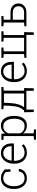

<svg xmlns="http://www.w3.org/2000/svg" viewBox="1618 -2196 781 4056"><g transform="rotate(-90 2008.0 -167.5)"><path d="M269 10.3Q203.1 10.3 152.6 -22.9Q102.1 -56.2 73.5 -115.7Q44.9 -175.3 44.9 -253.9V-274.4Q44.9 -351.6 72.5 -411.1Q100.1 -470.7 150.4 -504.4Q200.7 -538.1 268.6 -538.1Q330.1 -538.1 377.9 -514.9Q425.8 -491.7 458 -455.1L459 -335.4H410.2L402.3 -434.1Q377.9 -460 345.2 -474.4Q312.5 -488.8 270 -488.8Q220.2 -488.8 182.6 -460.9Q145 -433.1 124.3 -384.5Q103.5 -335.9 103.5 -274.4V-253.9Q103.5 -189.5 124 -140.9Q144.5 -92.3 181.6 -65.4Q218.8 -38.6 269.5 -38.6Q328.6 -38.6 368.2 -69.6Q407.7 -100.6 416 -161.1H468.3L469.2 -158.2Q464.8 -108.4 439.7 -70.3Q414.6 -32.2 371.3 -11Q328.1 10.3 269 10.3Z M809.6 10.3Q741.7 10.3 689.9 -22.7Q638.2 -55.7 608.9 -114Q579.6 -172.4 579.6 -248.5V-275.4Q579.6 -351.1 608.9 -410.4Q638.2 -469.7 688.2 -503.9Q738.3 -538.1 799.8 -538.1Q864.7 -538.1 910.9 -510.3Q957 -482.4 981.7 -431.9Q1006.3 -381.3 1006.3 -313V-263.2H640.1L639.2 -241.7Q639.6 -183.1 660.9 -137.2Q682.1 -91.3 720.5 -64.9Q758.8 -38.6 809.6 -38.6Q859.4 -38.6 897.2 -54.4Q935.1 -70.3 963.9 -97.7L988.8 -57.6Q958 -28.3 914.3 -9Q870.6 10.3 809.6 10.3ZM644 -312H947.8V-326.7Q947.8 -373 929.9 -409.9Q912.1 -446.8 879.2 -467.8Q846.2 -488.8 799.8 -488.8Q757.8 -488.8 724.1 -466.1Q690.4 -443.4 669.2 -404.1Q647.9 -364.7 643.1 -314.9Z M1084 203.1V160.2L1161.6 153.8V-479L1082 -485.4V-528.3H1210.4L1217.8 -447.8Q1244.1 -490.7 1285.9 -514.4Q1327.6 -538.1 1384.3 -538.1Q1447.8 -538.1 1493.4 -503.7Q1539.1 -469.2 1563.2 -406.7Q1587.4 -344.2 1587.4 -259.8V-249.5Q1587.4 -170.4 1563.2 -112.3Q1539.1 -54.2 1493.9 -22Q1448.7 10.3 1385.7 10.3Q1329.6 10.3 1287.8 -10.7Q1246.1 -31.7 1220.2 -69.3V153.8L1301.8 160.2V203.1ZM1372.1 -38.6Q1448.7 -38.6 1488.5 -96.2Q1528.3 -153.8 1528.3 -249.5V-259.8Q1528.3 -327.1 1510.3 -378.4Q1492.2 -429.7 1457.3 -458.7Q1422.4 -487.8 1371.1 -487.8Q1311 -487.8 1274.7 -458.5Q1238.3 -429.2 1220.2 -384.3V-132.3Q1238.8 -88.9 1276.9 -63.7Q1314.9 -38.6 1372.1 -38.6Z M1669.4 155.3 1665 -48.8H1703.1Q1724.6 -76.2 1741.2 -102.3Q1757.8 -128.4 1769.8 -160.2Q1781.7 -191.9 1789.3 -234.9Q1796.9 -277.8 1800.3 -337.9L1807.1 -479.5L1729.5 -485.4V-528.3H2121.1H2200.7V-485.4L2121.1 -479V-48.8H2176.3L2171.9 155.3H2117.7V0H1720.7V155.3ZM1772 -48.8H2062.5V-474.6H1865.2L1858.9 -337.9Q1853 -233.9 1830.3 -164.1Q1807.6 -94.2 1772 -48.8Z M2532.7 10.3Q2464.8 10.3 2413.1 -22.7Q2361.3 -55.7 2332 -114Q2302.7 -172.4 2302.7 -248.5V-275.4Q2302.7 -351.1 2332 -410.4Q2361.3 -469.7 2411.4 -503.9Q2461.4 -538.1 2522.9 -538.1Q2587.9 -538.1 2634 -510.3Q2680.2 -482.4 2704.8 -431.9Q2729.5 -381.3 2729.5 -313V-263.2H2363.3L2362.3 -241.7Q2362.8 -183.1 2384 -137.2Q2405.3 -91.3 2443.6 -64.9Q2481.9 -38.6 2532.7 -38.6Q2582.5 -38.6 2620.4 -54.4Q2658.2 -70.3 2687 -97.7L2711.9 -57.6Q2681.2 -28.3 2637.5 -9Q2593.8 10.3 2532.7 10.3ZM2367.2 -312H2670.9V-326.7Q2670.9 -373 2653.1 -409.9Q2635.3 -446.8 2602.3 -467.8Q2569.3 -488.8 2522.9 -488.8Q2481 -488.8 2447.3 -466.1Q2413.6 -443.4 2392.3 -404.1Q2371.1 -364.7 2366.2 -314.9Z M3299.8 156.7V0H2814.5V-42.5L2894 -48.8V-479L2814.5 -485.4V-528.3H3032.2V-485.4L2952.6 -479V-48.8H3237.3V-479L3157.7 -485.4V-528.3H3375.5V-485.4L3295.9 -479V-48.8H3357.9L3353.5 156.7Z M3770 -335.9Q3861.3 -335.9 3912.4 -289.6Q3963.4 -243.2 3963.4 -168.9Q3963.4 -94.2 3912.4 -47.1Q3861.3 0 3770 0H3481V-42.5L3560.5 -48.8V-479L3481 -485.4V-528.3H3698.7V-485.4L3619.1 -479V-335.9ZM3770 -48.8Q3837.9 -48.8 3871.3 -82.8Q3904.8 -116.7 3904.8 -168Q3904.8 -217.3 3871.1 -252.2Q3837.4 -287.1 3770 -287.1H3619.1V-48.8Z"/></g></svg>

Font: Roboto Slab LO Light
Style: Regular
Weight: 300
Designer: Google
Version: Version 2.000